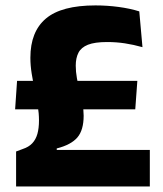

<svg xmlns="http://www.w3.org/2000/svg" viewBox="-20 -672 587 692"><path d="M34.5 -278 41.5 -380.5H475L467.5 -278ZM184.5 -131.5H520V0H38V-126L62 -135Q83.5 -142 96.2 -155.5Q109 -169 114.8 -189.5Q120.5 -210 120.5 -238Q120.5 -263.5 116 -291.2Q111.5 -319 105.2 -348.2Q99 -377.5 94.2 -406.8Q89.5 -436 89.5 -464Q89.5 -558 145.5 -605.2Q201.5 -652.5 324 -652.5Q366 -652.5 407.2 -647Q448.5 -641.5 482 -631L493.5 -502Q461.5 -511 430.2 -515.8Q399 -520.5 366 -520.5Q321.5 -520.5 297 -510.8Q272.5 -501 262.8 -482Q253 -463 253 -435.5Q253 -413.5 257.2 -390.2Q261.5 -367 267.2 -343.8Q273 -320.5 277.2 -298.2Q281.5 -276 281.5 -255Q281.5 -203 258.8 -176.5Q236 -150 184.5 -137Z"/></svg>

Font: Anek Gurmukhi Medium
Style: Bold
Weight: 700
Version: Version 1.003